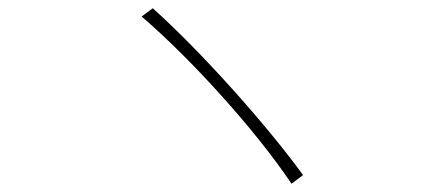

<svg xmlns="http://www.w3.org/2000/svg" viewBox="-20 -575 1040 465"><path d="M350 -555 323 -535C443 -432 599 -260 686 -130L714 -151C623 -276 466 -451 350 -555Z"/></svg>

Font: Harano Aji Gothic KR ExtraLight
Style: Regular
Weight: 250
Foundry: Masamichi Hosoda
Version: HaranoAjiGothicKR-ExtraLight version 20220220;ttx 4.29.1